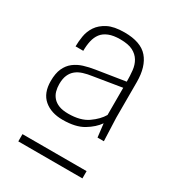

<svg xmlns="http://www.w3.org/2000/svg" viewBox="-143 -873 667 734"><g transform="rotate(30 190.5 -506.0)"><path d="M154 -380Q103 -380 72 -406.5Q41 -433 41 -486Q41 -520 51 -542Q61 -564 78.5 -577.5Q96 -591 118.5 -598Q141 -605 167 -609L294 -629Q294 -655 291.5 -678Q289 -701 278.5 -718.5Q268 -736 248 -746.5Q228 -757 192 -757Q162 -757 142 -749Q122 -741 111 -726.5Q100 -712 95.5 -692Q91 -672 91 -648H57Q57 -669 61 -693.5Q65 -718 79 -739Q93 -760 120 -774Q147 -788 193 -788Q265 -788 296.5 -751.5Q328 -715 328 -647V-490L332 -388H304L297 -447Q279 -421 245 -400.5Q211 -380 154 -380ZM161 -411Q215 -411 247 -433.5Q279 -456 294 -482V-602L171 -582Q149 -579 131.5 -573.5Q114 -568 101.5 -558Q89 -548 82 -532Q75 -516 75 -492Q75 -476 79 -461.5Q83 -447 93 -435.5Q103 -424 119.5 -417.5Q136 -411 161 -411ZM332 -224H49V-256H332Z"/></g></svg>

Font: Tanohe Sans ExtraLight
Style: Regular
Weight: 250
Designer: Village Type and Design LLC & Cristiano Sobral
Foundry: Cooper Hewitt Smithsonian Design Museum
Version: Version 1.00;May 30, 2020;FontCreator 12.0.0.2522 64-bit; tt